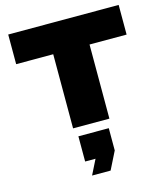

<svg xmlns="http://www.w3.org/2000/svg" viewBox="-144 -811 1093 1251"><g transform="rotate(-15 402.5 -185.5)"><path d="M525 -500V0H280V-500H30V-700H775V-500ZM300 59H505V209L445 329H320L370 229H300Z"/></g></svg>

Font: Imperial One
Style: Regular
Weight: 400
Designer: Jovanny Lemonad
Foundry: Jovanny Lemonad
Version: Version 1.000